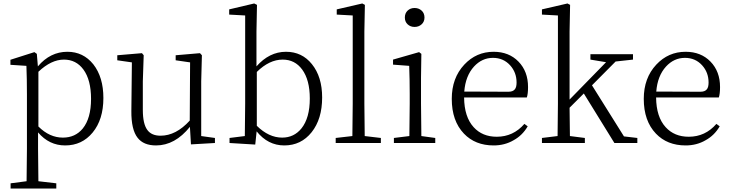

<svg xmlns="http://www.w3.org/2000/svg" viewBox="-20 -823 4216 1105"><path d="M41 262V232L133 220Q135 102 135 34V-279Q135 -372 132 -444L40 -450V-479L178 -523L192 -513L198 -441Q269 -525 368 -525Q459 -525 517 -453Q575 -379 575 -259Q575 -135 513 -60Q452 14 355 14Q263 14 199 -61V32Q199 100 201 220L304 232V262ZM342 -31Q413 -31 456 -83Q504 -142 504 -254Q504 -363 460 -423Q418 -480 348 -480Q275 -480 201 -410V-95Q265 -31 342 -31Z M878 14Q806 14 772 -30Q735 -77 736 -184L739 -464L655 -476V-505L797 -517L807 -505L802 -355V-190Q802 -110 828 -75Q852 -42 904 -42Q993 -42 1072 -129L1074 -464L991 -476V-505L1131 -517L1142 -505L1138 -355V-40L1217 -29V0L1079 8L1073 -93Q987 14 878 14Z M1616 14Q1522 14 1457 -67L1449 9L1301 0V-29L1389 -40Q1391 -152 1391 -227V-734L1299 -739V-769L1443 -803L1459 -795L1456 -641V-441Q1530 -525 1626 -525Q1718 -525 1775 -454Q1834 -381 1834 -262Q1834 -138 1773.5 -62Q1713 14 1616 14ZM1604 -31Q1672 -31 1715 -84Q1763 -144 1763 -256Q1763 -363 1719 -423Q1677 -480 1607 -480Q1530 -480 1458 -409V-99Q1527 -31 1604 -31Z M1912 0V-29L2008 -40Q2010 -158 2010 -227V-734L1918 -739V-769L2065 -803L2080 -795L2077 -641V-227Q2077 -158 2079 -40L2172 -29V0Z M2247 0V-29L2336 -40Q2338 -150 2338 -227V-282Q2338 -365 2335 -444L2242 -451V-480L2392 -523L2405 -513L2403 -376V-227Q2403 -150 2405 -40L2485 -29V0ZM2310 -722Q2310 -747 2326 -762Q2342 -777 2366 -777Q2390 -777 2406.5 -762Q2423 -747 2423 -722Q2423 -698 2406.5 -683Q2390 -668 2366 -668Q2342 -668 2326 -683Q2310 -698 2310 -722Z M2821 14Q2715 14 2650 -54Q2580 -127 2580 -254Q2580 -374 2652 -451Q2721 -525 2821 -525Q2909 -525 2964 -468.5Q3019 -412 3019 -322Q3019 -283 3012 -262H2651Q2652 -150 2706 -91Q2756 -36 2839 -36Q2934 -36 2998 -110L3017 -96Q2987 -44 2936 -16Q2885 14 2821 14ZM2906 -295Q2932 -295 2943 -309Q2953 -321 2953 -348Q2953 -406 2916 -447Q2877 -490 2817 -490Q2754 -490 2708 -440Q2659 -386 2652 -296Z M3099 0V-29L3189 -40Q3191 -158 3191 -227V-734L3099 -739V-769L3246 -803L3261 -795L3258 -641V-250L3468 -465L3378 -480V-511H3623V-480L3523 -469L3387 -332L3571 -38L3648 -29V0H3516L3340 -285L3258 -203Q3258 -142 3260 -40L3346 -29V0Z M3926 14Q3820 14 3755 -54Q3685 -127 3685 -254Q3685 -374 3757 -451Q3826 -525 3926 -525Q4014 -525 4069 -468.5Q4124 -412 4124 -322Q4124 -283 4117 -262H3756Q3757 -150 3811 -91Q3861 -36 3944 -36Q4039 -36 4103 -110L4122 -96Q4092 -44 4041 -16Q3990 14 3926 14ZM4011 -295Q4037 -295 4048 -309Q4058 -321 4058 -348Q4058 -406 4021 -447Q3982 -490 3922 -490Q3859 -490 3813 -440Q3764 -386 3757 -296Z"/></svg>

Font: GenRyuMin TW L
Style: Regular
Weight: 300
Version: Version 1.501;PS 1;hotconv 16.6.51;makeotf.lib2.5.65220